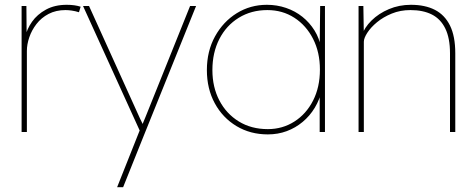

<svg xmlns="http://www.w3.org/2000/svg" viewBox="-20 -550 1985 800"><path d="M70 0V-525H90L91 -398L85 -396Q92 -429 113.5 -459.5Q135 -490 171.5 -510Q208 -530 258 -530Q275 -530 289.5 -528Q304 -526 316 -522L309 -499Q293 -504 278.5 -506Q264 -508 253 -508Q213 -508 182.5 -492Q152 -476 132 -450Q112 -424 102 -394.5Q92 -365 92 -338V0Z M468 230 563 -9 568 7 326 -525H351L563 -57Q571 -41 573.5 -35.5Q576 -30 578 -25L569 -20Q573 -31 577.5 -41.5Q582 -52 586 -62L772 -525H797L580 13L493 230Z M842 -258Q842 -337 876 -398.5Q910 -460 966.5 -495Q1023 -530 1092 -530Q1134 -530 1172 -517Q1210 -504 1240 -480Q1270 -456 1290.5 -423Q1311 -390 1318 -350L1312 -353L1314 -525H1334V0H1312V-172L1321 -175Q1312 -135 1291.5 -101Q1271 -67 1241 -42Q1211 -17 1174.5 -3.5Q1138 10 1096 10Q1023 10 965.5 -24.5Q908 -59 875 -119.5Q842 -180 842 -258ZM1313 -260Q1313 -332 1284.5 -388Q1256 -444 1206.5 -476Q1157 -508 1094 -508Q1027 -508 975 -476Q923 -444 894 -387.5Q865 -331 865 -258Q865 -187 894 -131.5Q923 -76 975 -44Q1027 -12 1096 -12Q1157 -12 1206.5 -43.5Q1256 -75 1284.5 -131Q1313 -187 1313 -260Z M1474 -525H1494L1496 -404L1487 -401Q1498 -435 1528 -464.5Q1558 -494 1600.5 -512Q1643 -530 1692 -530Q1751 -530 1792 -509Q1833 -488 1855 -443.5Q1877 -399 1877 -328V0H1855V-328Q1855 -391 1835.5 -431Q1816 -471 1779.5 -489.5Q1743 -508 1690 -508Q1648 -508 1612.5 -493.5Q1577 -479 1551 -457.5Q1525 -436 1510.5 -413.5Q1496 -391 1496 -376V0H1485Q1483 0 1480.5 0Q1478 0 1474 0Z"/></svg>

Font: Mach Thin
Style: Regular
Weight: 250
Version: Version 1.002